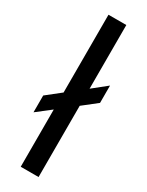

<svg xmlns="http://www.w3.org/2000/svg" viewBox="-192 -749 600 783"><g transform="rotate(30 108.0 -358.0)"><path d="M65.9 0V-269.5L0 -218.3V-297.4L65.9 -349.6V-715.8H149.9V-416L215.8 -468.8V-387.2L149.9 -335.4V0Z"/></g></svg>

Font: Arian AMU
Style: Regular
Weight: 400
Designer: Ruben Hakobyan (Tarumian)
Foundry: Ruben Hakobyan (Tarumian)
Version: Version 4.003